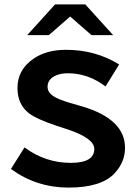

<svg xmlns="http://www.w3.org/2000/svg" viewBox="-20 -811 630 875"><path d="M231 -791H368.7L495.6 -650.9H397L299.8 -735.8L202.6 -650.9H104ZM91.8 -139.2Q186 -68.8 303.2 -68.8Q409.7 -68.8 409.7 -132.3Q409.7 -180.7 288.6 -221.2L237.8 -237.8Q147.9 -268.1 114.3 -293Q59.6 -334 59.6 -409.7Q59.6 -493.7 133.3 -543.9Q191.9 -584 280.8 -584Q415.5 -584 522.9 -517.1L460.9 -417Q381.8 -477.1 289.6 -477.1Q251.5 -477.1 227.1 -463.4Q196.8 -446.8 196.8 -415Q196.8 -390.6 223.1 -373Q244.1 -358.4 299.8 -341.8L354 -326.2Q549.8 -268.1 549.8 -137.7Q549.8 -72.3 502 -21Q441.4 43.9 292 43.9Q146.5 43.9 29.8 -41Z"/></svg>

Font: FORM UDPGothic
Style: Bold
Weight: 700
Foundry: Pronama LLC
Version: Version 1.051